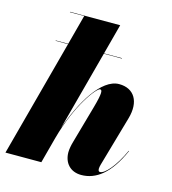

<svg xmlns="http://www.w3.org/2000/svg" viewBox="-112 -842 843 943"><g transform="rotate(15 309.0 -370.0)"><path d="M361.5 -328 307.5 -137C302.5 -120.5 298 -97.5 298 -82C298 -29 330.5 10 387.5 10C461 10 529 -38.5 584.5 -164.5L582.5 -165C544 -79.5 497 -28 473.5 -28C467 -28 463.5 -31.5 463.5 -43C463.5 -48 465.5 -58 467 -63L540.5 -319.5C566.5 -409.5 529.5 -469.5 453 -469.5C362 -469.5 280 -325.5 232.5 -188L341 -594H433V-596H341.5L382.5 -750H127.5V-748H200L159.5 -596H96V-594H159L0 0H182.5L218 -133C266.5 -311.5 351 -420.5 369 -420.5C380 -420.5 383.5 -406 361.5 -328Z"/></g></svg>

Font: Bodoni* 96pt Fatface
Style: Italic
Weight: 900
Italic angle: -13°
Version: Version 2.3